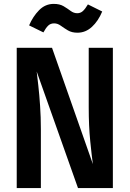

<svg xmlns="http://www.w3.org/2000/svg" viewBox="-20 -951 655 971"><path d="M374.4 0 165.6 -589.2Q168.7 -564.1 173.8 -518.2Q179 -472.3 182.8 -415.1Q186.7 -357.9 186.7 -298.5V0H64.6V-709.2H243.1L449.7 -121Q444.1 -160.5 436.4 -236.7Q428.7 -312.8 428.7 -408.2V-709.2H550.8V0ZM371.8 -785.6Q343.1 -785.6 323.3 -797.4Q303.6 -809.2 287.4 -821Q271.3 -832.8 253.8 -832.8Q235.4 -832.8 223.6 -821.3Q211.8 -809.7 199.5 -787.2L127.2 -822.6Q146.2 -867.2 177.4 -899.2Q208.7 -931.3 251.8 -931.3Q282.1 -931.3 301.8 -919.5Q321.5 -907.7 337.2 -895.9Q352.8 -884.1 370.8 -884.1Q387.2 -884.1 399.2 -895.1Q411.3 -906.2 424.6 -928.7L496.9 -892.8Q476.9 -844.6 444.9 -815.1Q412.8 -785.6 371.8 -785.6Z"/></svg>

Font: Fira Code SemiBold
Style: Regular
Weight: 600
Designer: Carrois Corporate, Edenspiekermann AG, Nikita Prokopov
Foundry: Carrois Corporate, Edenspiekermann AG, Nikita Prokopov
Version: Version 6.002